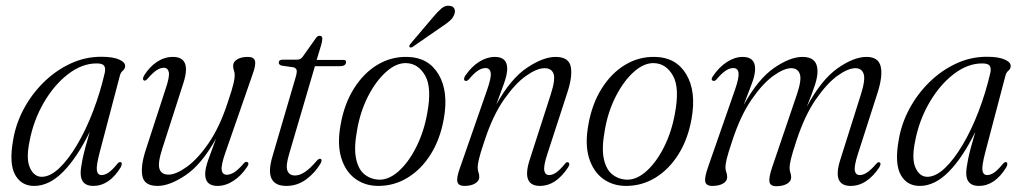

<svg xmlns="http://www.w3.org/2000/svg" viewBox="-20 -634 3528 663"><path d="M324.5 -109Q312 -61.5 314.5 -45.5Q317 -29.5 331 -29.5Q341.5 -29.5 354 -37.5Q366.5 -45.5 385 -68Q391.5 -76 397 -74Q404 -71 397 -56.5Q357.5 8 302 8Q258.5 8 258.5 -36.5Q258.5 -52.5 265 -84.5Q271.5 -116.5 290 -179Q246.5 -90 198.2 -41Q150 8 98 8Q53.5 8 32.2 -30.5Q11 -69 25 -148.5Q34 -205 61.5 -256.8Q89 -308.5 130.2 -349.2Q171.5 -390 222.5 -414Q273.5 -438 329.5 -438Q370 -438 391.2 -428.5Q412.5 -419 412 -406Q412 -396.5 404.2 -390Q396.5 -383.5 394 -373ZM81.5 -143.5Q69.5 -84 83.8 -53.8Q98 -23.5 124 -23.5Q153 -23.5 184.5 -53.2Q216 -83 246.2 -134Q276.5 -185 301.2 -249.5Q326 -314 342 -383.5Q345 -399 339.5 -407Q334 -415 313.5 -415Q263 -415 214.8 -377.8Q166.5 -340.5 130.8 -278.8Q95 -217 81.5 -143.5Z M833 -74.5Q842.5 -71.5 833.5 -58Q813 -27 786 -9.5Q759 8 731 8Q688.5 8 688.5 -33Q688.5 -52 699.5 -83.2Q710.5 -114.5 726 -155.5Q676.5 -66.5 621.2 -29.2Q566 8 524 8Q478 8 471.5 -26.5Q465 -61 484 -118.5L552 -327.5Q566 -368.5 563 -384.2Q560 -400 545.5 -400Q534.5 -400 521.5 -392Q508.5 -384 490.5 -363Q482 -353.5 478 -356Q469.5 -359 478 -374Q496.5 -403.5 522.2 -420.5Q548 -437.5 577 -437.5Q642 -437.5 613.5 -348L540.5 -121Q524 -70 530.8 -50.5Q537.5 -31 562 -31Q587.5 -31 625 -57.8Q662.5 -84.5 700.5 -139.8Q738.5 -195 766.5 -280.5Q782 -326.5 786.2 -345Q790.5 -363.5 790.5 -373.5Q790.5 -383.5 787.8 -390.5Q785 -397.5 785 -407Q785 -420.5 799 -429Q813 -437.5 836 -437.5Q857 -437.5 860.5 -423.5Q864 -409.5 852.5 -378L759 -109Q743 -64 745.5 -47.2Q748 -30.5 763.5 -30.5Q774.5 -30.5 788 -38.5Q801.5 -46.5 821.5 -69.5Q828.5 -77.5 833 -74.5Z M993.5 -401.5 952 -407.5Q942.5 -411 942.5 -417.5Q942.5 -428 956.5 -428H1005.5Q1017.5 -428 1024.5 -437L1069.5 -500.5Q1075.5 -510.5 1083.5 -510.5Q1093 -510.5 1093 -500.5Q1093 -493 1089 -478.5L1073.5 -427H1166.5Q1175 -427 1175 -420Q1175 -405.5 1153.5 -405.5H1067.5L978.5 -102.5Q966 -61 972.5 -44.5Q979 -28 999 -28Q1031 -28 1073 -78Q1081.5 -87.5 1087 -85.5Q1093.5 -83 1087.5 -70.5Q1067.5 -36.5 1036.8 -14.2Q1006 8 969 8Q890 8 921 -94.5L999.5 -362.5Q1006 -383 1004.5 -391Q1003 -399 993.5 -401.5Z M1387 -437.5Q1459.5 -436 1494.5 -377Q1529.5 -318 1512.5 -223.5Q1500 -153.5 1467.5 -101.5Q1435 -49.5 1388.2 -20.8Q1341.5 8 1286.5 8Q1240.5 8 1206.8 -16.8Q1173 -41.5 1158.5 -88.5Q1144 -135.5 1156 -202.5Q1168.5 -274.5 1202 -328Q1235.5 -381.5 1283.2 -410.2Q1331 -439 1387 -437.5ZM1291.5 -13.5Q1325.5 -14 1359 -45Q1392.5 -76 1418.2 -128Q1444 -180 1455 -241.5Q1472 -331 1448.2 -372.8Q1424.5 -414.5 1383.5 -416Q1349 -417.5 1313.8 -386.2Q1278.5 -355 1251.2 -302Q1224 -249 1213 -184.5Q1201.5 -122.5 1209.8 -85Q1218 -47.5 1240 -30.8Q1262 -14 1291.5 -13.5ZM1474 -573Q1491 -593.5 1504.2 -604.8Q1517.5 -616 1532 -614Q1544.5 -613 1548.8 -604.2Q1553 -595.5 1549 -585Q1544.5 -572 1532.8 -561.8Q1521 -551.5 1504.5 -541L1405.5 -472.5Q1397.5 -467.5 1394 -472Q1391.5 -476 1398.5 -484Z M1586.5 -355Q1582.5 -356 1582.5 -361.2Q1582.5 -366.5 1586.5 -372.5Q1608 -404 1634.8 -420.8Q1661.5 -437.5 1689 -437.5Q1731.5 -437.5 1731.5 -396.5Q1731.5 -377.5 1720.5 -346.2Q1709.5 -315 1694 -273.5Q1744 -363 1800 -400.2Q1856 -437.5 1898.5 -437.5Q1944.5 -437.5 1951 -403.2Q1957.5 -369 1938 -311L1870 -102Q1856.5 -61 1859.5 -45.2Q1862.5 -29.5 1876.5 -29.5Q1887 -29.5 1899.5 -37.5Q1912 -45.5 1931 -68.5Q1937 -76 1941.5 -73.5Q1950 -70 1942 -56.5Q1899.5 8 1845 8Q1780 8 1809 -82L1882 -308.5Q1898.5 -360 1891.5 -379.2Q1884.5 -398.5 1860.5 -398.5Q1834 -398.5 1796.2 -371.8Q1758.5 -345 1720 -289.8Q1681.5 -234.5 1653.5 -149Q1638 -103 1633.8 -84.5Q1629.5 -66 1629.5 -56.5Q1629.5 -46 1632.2 -39Q1635 -32 1635 -22.5Q1635 -9.5 1621 -0.8Q1607 8 1584 8Q1563 8 1559.5 -6Q1556 -20 1567.5 -52L1661 -320.5Q1677 -365.5 1674.5 -382.2Q1672 -399 1656.5 -399Q1644 -399 1630.5 -390.2Q1617 -381.5 1599.5 -360.5Q1592.5 -352.5 1586.5 -355Z M2242.5 -437.5Q2315 -436 2350 -377Q2385 -318 2368 -223.5Q2355.5 -153.5 2323 -101.5Q2290.5 -49.5 2243.8 -20.8Q2197 8 2142 8Q2096 8 2062.2 -16.8Q2028.5 -41.5 2014 -88.5Q1999.5 -135.5 2011.5 -202.5Q2024 -274.5 2057.5 -328Q2091 -381.5 2138.8 -410.2Q2186.5 -439 2242.5 -437.5ZM2147 -13.5Q2181 -14 2214.5 -45Q2248 -76 2273.8 -128Q2299.5 -180 2310.5 -241.5Q2327.5 -331 2303.8 -372.8Q2280 -414.5 2239 -416Q2204.5 -417.5 2169.2 -386.2Q2134 -355 2106.8 -302Q2079.5 -249 2068.5 -184.5Q2057 -122.5 2065.2 -85Q2073.5 -47.5 2095.5 -30.8Q2117.5 -14 2147 -13.5Z M2646 -55.5 2732 -308.5Q2749 -359 2741.8 -378.8Q2734.5 -398.5 2712.5 -398.5Q2687 -398.5 2650 -371.8Q2613 -345 2575 -289.8Q2537 -234.5 2509 -149Q2493.5 -103 2489.2 -84.5Q2485 -66 2485 -56.5Q2485 -47 2488 -39.5Q2491 -32 2491 -22.5Q2491 -8.5 2476.8 -0.2Q2462.5 8 2439.5 8Q2418 8 2415.2 -7.2Q2412.5 -22.5 2426 -60L2518.5 -325.5Q2532.5 -366 2530.2 -382.5Q2528 -399 2512 -399Q2500 -399 2486.2 -390.2Q2472.5 -381.5 2453.5 -359Q2447.5 -353 2442.5 -355Q2433 -358 2441.5 -370.5Q2462.5 -402 2490 -419.8Q2517.5 -437.5 2544.5 -437.5Q2587.5 -437.5 2587.5 -396.5Q2587.5 -375 2576.2 -345.5Q2565 -316 2548 -271.5Q2598 -361.5 2653.2 -399.5Q2708.5 -437.5 2751 -437.5Q2803 -437.5 2803 -388Q2803 -368 2794 -340.2Q2785 -312.5 2766 -265.5Q2816 -358.5 2872 -398Q2928 -437.5 2972 -437.5Q3013.5 -437.5 3021.2 -404.2Q3029 -371 3009.5 -311L2942.5 -102.5Q2929 -60.5 2931.8 -45Q2934.5 -29.5 2949 -29.5Q2960 -29.5 2973.2 -37.8Q2986.5 -46 3006 -68.5Q3012.5 -75.5 3016.5 -73.5Q3024.5 -70.5 3016.5 -56.5Q2997 -26.5 2971.8 -9.2Q2946.5 8 2917.5 8Q2853 8 2881.5 -82L2953 -308.5Q2969 -359.5 2962.2 -379Q2955.5 -398.5 2934 -398.5Q2908 -398.5 2871.2 -371.8Q2834.5 -345 2796.5 -289.8Q2758.5 -234.5 2730.5 -149Q2715.5 -104 2711 -84.2Q2706.5 -64.5 2706.5 -55Q2706.5 -45 2709.2 -38Q2712 -31 2712 -21.5Q2712 -8 2697.8 0.5Q2683.5 9 2661 9Q2639.5 9 2637 -6Q2634.5 -21 2646 -55.5Z M3382.5 -109Q3370 -61.5 3372.5 -45.5Q3375 -29.5 3389 -29.5Q3399.5 -29.5 3412 -37.5Q3424.5 -45.5 3443 -68Q3449.5 -76 3455 -74Q3462 -71 3455 -56.5Q3415.5 8 3360 8Q3316.5 8 3316.5 -36.5Q3316.5 -52.5 3323 -84.5Q3329.5 -116.5 3348 -179Q3304.5 -90 3256.2 -41Q3208 8 3156 8Q3111.5 8 3090.2 -30.5Q3069 -69 3083 -148.5Q3092 -205 3119.5 -256.8Q3147 -308.5 3188.2 -349.2Q3229.5 -390 3280.5 -414Q3331.5 -438 3387.5 -438Q3428 -438 3449.2 -428.5Q3470.5 -419 3470 -406Q3470 -396.5 3462.2 -390Q3454.5 -383.5 3452 -373ZM3139.5 -143.5Q3127.5 -84 3141.8 -53.8Q3156 -23.5 3182 -23.5Q3211 -23.5 3242.5 -53.2Q3274 -83 3304.2 -134Q3334.5 -185 3359.2 -249.5Q3384 -314 3400 -383.5Q3403 -399 3397.5 -407Q3392 -415 3371.5 -415Q3321 -415 3272.8 -377.8Q3224.5 -340.5 3188.8 -278.8Q3153 -217 3139.5 -143.5Z"/></svg>

Font: Fraunces 144pt Soft Light
Style: Italic
Weight: 300
Italic angle: -16°
Version: Version 1.000;[b76b70a41]